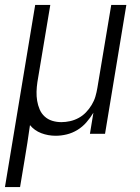

<svg xmlns="http://www.w3.org/2000/svg" viewBox="-46 -540 566 775"><path d="M-26 215 96 -520H157L105 -209Q102 -189 101.5 -170Q101 -151 104 -133Q107 -115 114 -98.5Q121 -82 134 -70Q147 -58 164.5 -52.5Q182 -47 202 -47Q219 -47 237 -51Q255 -55 271.5 -64Q288 -73 301 -86.5Q314 -100 324 -116.5Q334 -133 339 -150Q344 -167 347 -185L403 -520H464L378 0H317L331 -85Q319 -65 303 -46.5Q287 -28 266.5 -15.5Q246 -3 223.5 2.5Q201 8 179 8Q148 8 120.5 -2.5Q93 -13 75 -35Q70 1 64.5 36.5Q59 72 53 107L35 215Z"/></svg>

Font: Iosevka Term Curly Lt Obl
Style: Regular
Weight: 300
Italic angle: -9°
Designer: Belleve Invis
Foundry: Belleve Invis
Version: Version 32.3.0